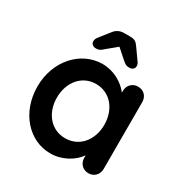

<svg xmlns="http://www.w3.org/2000/svg" viewBox="-174 -882 984 1028"><g transform="rotate(30 318.5 -368.0)"><path d="M448 -61C448 -26 473 0 508 0C543 0 568 -26 568 -61V-474C568 -510 543 -535 508 -535C473 -535 448 -509 448 -474V-464C413 -509 353 -545 283 -545C150 -545 40 -426 40 -267C40 -107 146 10 278 10C350 10 415 -28 448 -76ZM160 -267C160 -362 219 -435 306 -435C394 -435 453 -362 453 -267C453 -172 394 -100 306 -100C219 -100 160 -172 160 -267ZM416 -599C434 -599 446 -611 446 -624C446 -635 445 -641 434 -655L390 -717C375 -739 363 -746 336 -746H300C273 -746 254 -736 239 -717L190 -655C179 -641 178 -635 178 -624C178 -611 190 -599 208 -599C233 -599 239 -608 257 -623L314 -670L367 -623C385 -608 391 -599 416 -599Z"/></g></svg>

Font: Hotpoint
Style: Bold
Weight: 700
Designer: Andrew Paglinawan, Luciano Perondi, Riccardo Olocco
Foundry: CAST Cooperativa Anonima Servizi Tipografici
Version: Version 1.000;PS 2.1;hotconv 16.6.51;makeotf.lib2.5.65220